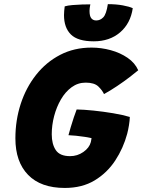

<svg xmlns="http://www.w3.org/2000/svg" viewBox="-20 -904 702 948"><path d="M300 24Q181.5 24 118.8 -40.5Q56 -105 56 -221Q56 -310 82.2 -390.8Q108.5 -471.5 158 -534.2Q207.5 -597 276.8 -633Q346 -669 432 -669Q480 -669 526.8 -656.2Q573.5 -643.5 610 -618.5Q646.5 -593.5 662.5 -557Q649 -545.5 620.8 -523.8Q592.5 -502 558.2 -479Q524 -456 493.5 -439.5Q485.5 -457.5 465.8 -476.8Q446 -496 403 -496Q364.5 -496 333.5 -473.2Q302.5 -450.5 280.8 -413Q259 -375.5 247.2 -330.5Q235.5 -285.5 235.5 -241Q235.5 -192.5 255.5 -162.8Q275.5 -133 326 -133Q362 -133 391.5 -153.5Q421 -174 428.5 -202.5Q429.5 -208.5 430.5 -213.2Q431.5 -218 432 -222Q422.5 -224.5 400.5 -228Q378.5 -231.5 355.2 -233.8Q332 -236 318 -236.5Q322 -251.5 329.2 -276Q336.5 -300.5 344.5 -324.5Q352.5 -348.5 358.5 -363.5Q393 -363 441.8 -358Q490.5 -353 539.2 -344.8Q588 -336.5 621 -326.5Q620.5 -309 616.8 -285.8Q613 -262.5 608 -243.5Q589 -172.5 549 -111.5Q509 -50.5 447.2 -13.2Q385.5 24 300 24ZM635.5 -863.5Q624.5 -788.5 573 -744.2Q521.5 -700 443 -700Q364 -700 330 -733.8Q296 -767.5 296 -829.5Q296 -839 297 -850.2Q298 -861.5 299.5 -872.5Q314 -877 337.5 -879Q361 -881 385.2 -881.8Q409.5 -882.5 426 -882.5Q422 -863 422 -850.5Q422 -824.5 430.8 -813.8Q439.5 -803 455 -803Q475 -803 490 -818.5Q505 -834 512.5 -883.5Q553.5 -883.5 586.2 -877.5Q619 -871.5 635.5 -863.5Z"/></svg>

Font: Grandstander ExtraBold
Style: Italic
Weight: 800
Italic angle: -15°
Designer: Tyler Finck
Foundry: Etcetera Type Co
Version: Version 1.200; ttfautohint (v1.8.3)